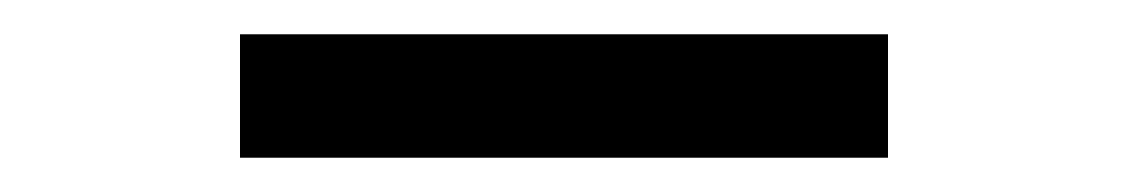

<svg xmlns="http://www.w3.org/2000/svg" viewBox="-20 -378 658 112"><path d="M120 -358H498V-286H120Z"/></svg>

Font: Fragment Mono
Style: Regular
Weight: 400
Monospace: yes
Designer: Wei Huang based on Nimbus Sans by URW Studio, based on Helvetica by Max Miedinger.
Foundry: Wei Huang
Version: Version 1.021; ttfautohint (v1.8.4.7-5d5b)